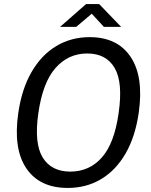

<svg xmlns="http://www.w3.org/2000/svg" viewBox="-20 -916 745 946"><path d="M314 10Q175.5 10 110 -86.2Q44.5 -182.5 70 -358.5Q87 -477.5 135.5 -561.2Q184 -645 257.2 -689Q330.5 -733 422 -733Q558.5 -733 623.8 -635.5Q689 -538 663.5 -360Q646.5 -242.5 598.8 -159.8Q551 -77 478.2 -33.5Q405.5 10 314 10ZM326.5 -70.5Q420 -70.5 481.8 -140Q543.5 -209.5 564.5 -359Q586.5 -510 544.8 -581.2Q503 -652.5 410 -652.5Q316.5 -652.5 253.5 -581Q190.5 -509.5 169 -359Q147.5 -210 190.2 -140.2Q233 -70.5 326.5 -70.5ZM276 -783.5 404 -896H468.5L577 -783.5H492L432 -848.5L355.5 -783.5Z"/></svg>

Font: Public Sans
Style: Italic
Weight: 400
Italic angle: -8°
Designer: The Public Sans project authors (U.S. Web Design System). Libre Franklin designed by Pablo Impallari and Rodrigo Fuenzal
Version: Version 1.008; ttfautohint (v1.8.1) -l 8 -r 50 -G 200 -x 14 